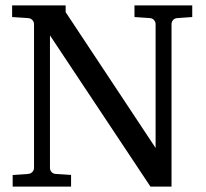

<svg xmlns="http://www.w3.org/2000/svg" viewBox="-20 -691 761 711"><path d="M636.2 -624Q625.5 -623 620.4 -616.2Q615.2 -609.4 615.2 -602.1V0H537.1L165 -560.1V-68.8Q165 -61.5 170.2 -54.7Q175.3 -47.9 186 -46.9L243.2 -43V0H26.9V-43L84 -46.9Q94.7 -47.9 100.3 -54.7Q106 -61.5 106 -68.8V-602.1Q106 -609.4 100.3 -616.2Q94.7 -623 84 -624L24.9 -627.9V-670.9H223.1V-646L556.2 -143.1V-602.1Q556.2 -609.4 550.8 -616.2Q545.4 -623 535.2 -624L478 -627.9V-670.9H691.9V-627.9Z"/></svg>

Font: Charis SIL CyrE
Style: Regular
Weight: 400
Foundry: SIL International
Version: Version 5.000